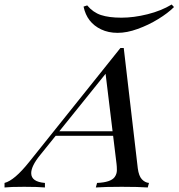

<svg xmlns="http://www.w3.org/2000/svg" viewBox="-103 -827 788 847"><path d="M362.8 -501.5 158.7 -248H393.6ZM319.8 0 325.2 -20Q385.7 -22.5 402.8 -45.9Q412.6 -59.6 412.6 -76.2Q412.6 -92.8 411.1 -104L396 -228H142.6L74.2 -143.1Q34.7 -94.7 34.7 -63Q34.7 -24.9 95.2 -20V0Q65.4 -2.9 3.9 -2.9Q-57.6 -2.9 -83 0V-20Q-39.1 -31.2 25.9 -112.8L428.2 -615.2H442.9L504.9 -84Q509.3 -50.8 522.9 -36.1Q536.6 -21.5 554.2 -20L548.8 0Q508.8 -2.9 434.1 -2.9Q359.4 -2.9 319.8 0ZM343.3 -697.3Q280.3 -727.1 265.6 -797.9L281.7 -803.2Q307.1 -772.5 342.3 -760.7Q377.9 -749 432.6 -749Q487.3 -749 547.9 -764.2Q608.4 -779.3 654.3 -807.1L664.6 -795.9Q637.7 -769 594.7 -742.7Q551.8 -716.3 503.9 -699.2Q457 -682.1 416 -682.1Q375 -682.1 343.3 -697.3Z"/></svg>

Font: PlayfairDisplaySC-Italic
Style: Italic
Weight: 400
Italic angle: -14°
Designer: Claus Eggers Sørensen
Foundry: Claus Eggers Sørensen
Version: Version 1.004;PS 001.004;hotconv 1.0.70;makeotf.lib2.5.58329